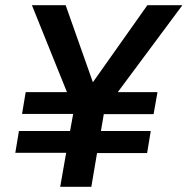

<svg xmlns="http://www.w3.org/2000/svg" viewBox="-20 -720 723 740"><path d="M65 -281H262L250 -215H53L39 -131H235L212 0H332L354 -130H547L561 -215H369L380 -280H572L587 -365H434L683 -700H548L338 -403L233 -700H103L238 -365H79Z"/></svg>

Font: Jost Medium
Style: Italic
Weight: 500
Italic angle: -5°
Version: Version 3.710